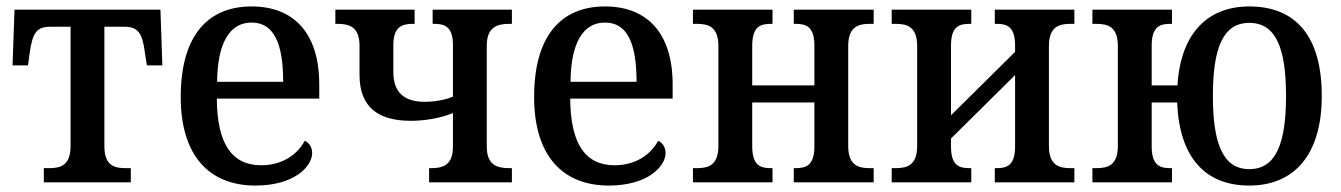

<svg xmlns="http://www.w3.org/2000/svg" viewBox="-20 -566 4162 596"><path d="M116 0H386V-44H371C334 -44 304 -52 304 -113V-483H365C408 -483 422 -465 430 -401L436 -363H484L478 -536H25L19 -363H67L72 -401C81 -465 94 -483 137 -483H199V-113C199 -52 168 -44 132 -44H116Z M773 10C893 10 949 -49 949 -91C949 -110 939 -123 926 -129C903 -86 856 -53 791 -53C700 -53 654 -119 653 -260H971V-304C971 -463 892 -546 761 -546C624 -546 541 -454 541 -265C541 -83 629 10 773 10ZM859 -312H654C655 -431 692 -496 761 -496C831 -496 859 -430 859 -312Z M1312 0H1569V-44H1562C1523 -44 1491 -53 1491 -112V-424C1491 -482 1523 -492 1562 -492H1569V-536H1323V-492H1328C1361 -492 1386 -483 1386 -426V-266C1360 -255 1327 -250 1298 -250C1235 -250 1201 -279 1201 -342V-426C1201 -483 1228 -492 1262 -492H1267V-536H1021V-492H1028C1065 -492 1096 -482 1096 -424V-334C1096 -234 1153 -191 1255 -191C1296 -191 1344 -198 1386 -215V-111C1386 -53 1355 -44 1318 -44H1312Z M1870 10C1990 10 2046 -49 2046 -91C2046 -110 2036 -123 2023 -129C2000 -86 1953 -53 1888 -53C1797 -53 1751 -119 1750 -260H2068V-304C2068 -463 1989 -546 1858 -546C1721 -546 1638 -454 1638 -265C1638 -83 1726 10 1870 10ZM1956 -312H1751C1752 -431 1789 -496 1858 -496C1928 -496 1956 -430 1956 -312Z M2131 0H2378V-44H2373C2341 -44 2315 -52 2315 -112V-248H2508V-112C2508 -52 2482 -44 2449 -44H2444V0H2692V-44H2680C2644 -44 2613 -53 2613 -113V-423C2613 -483 2644 -492 2680 -492H2692V-536H2444V-492H2449C2482 -492 2508 -484 2508 -424V-301H2315V-424C2315 -484 2341 -492 2373 -492H2378V-536H2131V-492H2143C2179 -492 2210 -483 2210 -423V-113C2210 -53 2179 -44 2143 -44H2131Z M2748 0H2995V-44H2990C2957 -44 2932 -52 2932 -112V-136L3131 -333V-112C3131 -52 3106 -44 3073 -44H3068V0H3315V-44H3303C3267 -44 3236 -53 3236 -113V-423C3236 -483 3267 -492 3303 -492H3315V-536H3068V-492H3073C3106 -492 3131 -484 3131 -424V-405L2932 -208V-424C2932 -484 2957 -492 2990 -492H2995V-536H2748V-492H2760C2796 -492 2827 -483 2827 -423V-113C2827 -53 2796 -44 2760 -44H2748Z M3858 10C3996 10 4083 -84 4083 -268C4083 -455 4001 -546 3858 -546C3730 -546 3645 -464 3635 -301H3555V-424C3555 -484 3581 -492 3613 -492H3618V-536H3371V-492H3383C3419 -492 3450 -483 3450 -423V-113C3450 -53 3419 -44 3383 -44H3371V0H3618V-44H3613C3581 -44 3555 -52 3555 -112V-248H3634C3641 -75 3723 10 3858 10ZM3858 -41C3776 -41 3745 -121 3745 -268C3745 -416 3776 -495 3858 -495C3941 -495 3972 -416 3972 -268C3972 -121 3941 -41 3858 -41Z"/></svg>

Font: Noto Serif SemiCondensed Medium
Style: Regular
Weight: 500
Width: 4
Designer: Monotype Design Team
Foundry: Monotype Imaging Inc.
Version: Version 2.014